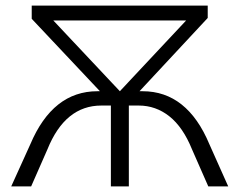

<svg xmlns="http://www.w3.org/2000/svg" viewBox="-20 -664 853 684"><path d="M793 0H722L664 -132Q632 -211 583.5 -249.5Q535 -288 474 -288H439V0H375V-288H341Q212 -288 149 -132L91 0H20L88 -150Q168 -339 327 -339H336L93 -597V-644H720V-600L477 -339H488Q647 -339 726 -150ZM407 -339 643 -591H170Z"/></svg>

Font: Montserrat Ace
Style: Regular
Weight: 400
Designer: Julieta Ulanovsky
Foundry: Julieta Ulanovsky
Version: Version 1